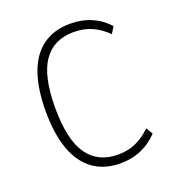

<svg xmlns="http://www.w3.org/2000/svg" viewBox="-131 -819 857 932"><g transform="rotate(-20 297.5 -352.5)"><path d="M334 8Q252 8 194.5 -33Q137 -74 107.5 -154.5Q78 -235 78 -352Q78 -470 107 -550.5Q136 -631 193.5 -672Q251 -713 334 -713Q394 -713 443 -692Q492 -671 529 -630L508 -596Q470 -633 429 -651Q388 -669 336 -669Q233 -669 180 -593Q127 -517 127 -353Q127 -189 180.5 -112.5Q234 -36 337 -36Q388 -36 429 -54Q470 -72 508 -109L529 -75Q492 -35 443 -13.5Q394 8 334 8Z"/></g></svg>

Font: Nunito Sans 7pt Condensed ExtraLight
Style: Regular
Weight: 250
Width: 3
Designer: Vernon Adams
Foundry: Vernon Adams
Version: Version 3.101;gftools[0.9.27]